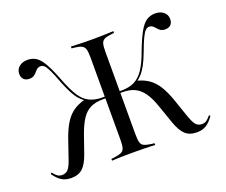

<svg xmlns="http://www.w3.org/2000/svg" viewBox="-101 -737 1063 904"><g transform="rotate(-20 430.0 -285.0)"><path d="M115.3 11.3Q87.9 11.3 68.5 -0.4Q49.2 -12.1 29.8 -39.5L35.5 -45.2Q48.4 -29 56.9 -23.4Q65.3 -17.7 76.6 -16.9Q97.6 -16.1 110.1 -29.8Q122.6 -43.5 136.3 -87.1L162.9 -164.5Q179 -211.3 197.6 -241.1Q216.1 -271 241.1 -288.3Q266.1 -305.6 300.8 -314.5L302.4 -308.1Q287.9 -318.5 274.6 -332.7Q261.3 -346.8 249.2 -369.8Q237.1 -392.7 223.4 -426.6Q207.3 -470.2 196.4 -493.1Q185.5 -516.1 177 -524.6Q168.5 -533.1 158.1 -533.1Q147.6 -533.1 140.3 -527.4Q133.1 -521.8 127 -514.1Q121 -506.5 112.5 -500.8Q104 -495.2 89.5 -495.2Q71.8 -495.2 61.7 -505.2Q51.6 -515.3 51.6 -533.1Q51.6 -554.8 67.7 -568.5Q83.9 -582.3 110.5 -582.3Q135.5 -582.3 154.4 -569.4Q173.4 -556.5 191.1 -524.2Q208.9 -491.9 230.6 -434.7Q250.8 -383.1 270.6 -352.4Q290.3 -321.8 317.3 -308.5Q344.4 -295.2 381.5 -295.2H415.3V-286.3H380.6Q344.4 -286.3 319 -274.2Q293.5 -262.1 275.4 -235.1Q257.3 -208.1 241.1 -162.9L210.5 -75Q194.4 -28.2 173 -8.5Q151.6 11.3 115.3 11.3ZM744.4 11.3Q708.1 11.3 686.7 -8.5Q665.3 -28.2 649.2 -75L618.5 -162.9Q603.2 -208.1 584.3 -235.1Q565.3 -262.1 540.3 -274.2Q515.3 -286.3 479 -286.3H445.2V-295.2H478.2Q516.1 -295.2 542.7 -308.5Q569.4 -321.8 589.9 -352.4Q610.5 -383.1 629 -434.7Q650.8 -491.9 668.5 -524.2Q686.3 -556.5 705.6 -569.4Q725 -582.3 749.2 -582.3Q775.8 -582.3 791.9 -568.5Q808.1 -554.8 808.1 -533.1Q808.1 -515.3 798 -505.2Q787.9 -495.2 770.2 -495.2Q755.6 -495.2 747.2 -500.8Q738.7 -506.5 732.7 -514.1Q726.6 -521.8 719.4 -527.4Q712.1 -533.1 701.6 -533.1Q691.9 -533.1 683.1 -524.6Q674.2 -516.1 663.3 -493.1Q652.4 -470.2 636.3 -426.6Q623.4 -392.7 610.9 -369.8Q598.4 -346.8 585.5 -332.7Q572.6 -318.5 557.3 -308.1L558.9 -314.5Q594.4 -305.6 619 -288.3Q643.5 -271 662.1 -241.1Q680.6 -211.3 696.8 -164.5L723.4 -87.1Q737.9 -43.5 750 -29.8Q762.1 -16.1 783.1 -16.9Q794.4 -17.7 802.8 -23.4Q811.3 -29 825 -45.2L829.8 -39.5Q810.5 -12.1 791.5 -0.4Q772.6 11.3 744.4 11.3ZM422.6 -2.4Q401.6 -2.4 382.3 -2Q362.9 -1.6 348 -1.2Q333.1 -0.8 322.6 0V-8.9L337.9 -10.5Q361.3 -13.7 373.4 -19.4Q385.5 -25 389.5 -38.7Q393.5 -52.4 393.5 -78.2V-492.7Q393.5 -519.4 389.5 -532.7Q385.5 -546 373.8 -552Q362.1 -558.1 339.5 -560.5L324.2 -562.1V-571Q334.7 -571 349.2 -570.2Q363.7 -569.4 382.7 -569Q401.6 -568.5 422.6 -568.5H430.6H438.7Q460.5 -568.5 479 -569Q497.6 -569.4 512.5 -570.2Q527.4 -571 537.1 -571V-562.1L522.6 -560.5Q499.2 -558.1 487.5 -552Q475.8 -546 472.2 -532.7Q468.5 -519.4 468.5 -492.7V-78.2Q468.5 -52.4 472.2 -38.7Q475.8 -25 487.9 -19.4Q500 -13.7 523.4 -10.5L538.7 -8.9V0Q528.2 -0.8 513.3 -1.2Q498.4 -1.6 479.4 -2Q460.5 -2.4 438.7 -2.4H430.6Z"/></g></svg>

Font: Playfair 144pt SemiCondensed Light
Style: Regular
Weight: 300
Width: 4
Designer: Claus Eggers Sørensen
Foundry: Claus Eggers Sørensen
Version: Version 2.203